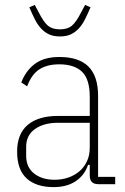

<svg xmlns="http://www.w3.org/2000/svg" viewBox="-20 -753 512 785"><path d="M382 0Q347 0 347 -35V-79H340Q326 -37 290 -12.5Q254 12 199 12Q128 12 89 -23.5Q50 -59 50 -133Q50 -206 93.5 -242.5Q137 -279 217 -279H347V-357Q347 -429 315.5 -459.5Q284 -490 222 -490Q173 -490 141 -469.5Q109 -449 91 -400L67 -416Q86 -465 123.5 -492.5Q161 -520 223 -520Q302 -520 341.5 -481Q381 -442 381 -361V-30H451V0ZM203 -18Q233 -18 259 -27Q285 -36 304.5 -52.5Q324 -69 335.5 -93.5Q347 -118 347 -150V-251H217Q159 -251 123 -225.5Q87 -200 87 -153V-116Q87 -69 119.5 -43.5Q152 -18 203 -18ZM225 -604Q198 -604 179.5 -613Q161 -622 147 -637.5Q133 -653 122 -675Q111 -697 100 -723L122 -733L137 -705Q158 -663 176 -648Q194 -633 225 -633Q256 -633 274 -648Q292 -663 313 -705L328 -733L350 -723Q339 -697 328 -675Q317 -653 303 -637.5Q289 -622 270.5 -613Q252 -604 225 -604Z"/></svg>

Font: IBM Plex Sans Cond ExtLt
Style: Regular
Weight: 200
Width: 3
Designer: Mike Abbink, Paul van der Laan, Pieter van Rosmalen
Foundry: Bold Monday
Version: Version 1.3